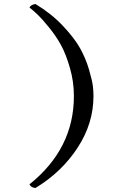

<svg xmlns="http://www.w3.org/2000/svg" viewBox="-20 -728 680 951"><path d="M443 -252Q443 -117 364.5 3.5Q286 124 156 203Q134 202 126 185Q346 9 346 -252Q346 -323 326.5 -391Q307 -459 282.5 -504Q258 -549 222.5 -592.5Q187 -636 167.5 -654.5Q148 -673 126 -691Q133 -705 156 -708Q234 -661 291.5 -600Q349 -539 377 -488.5Q405 -438 421 -383Q437 -328 440 -301.5Q443 -275 443 -252Z"/></svg>

Font: Linux Libertine Mono O
Style: Mono
Weight: 400
Designer: Philipp H. Poll
Foundry: Philipp H. Poll
Version: Version 5.1.7